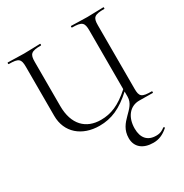

<svg xmlns="http://www.w3.org/2000/svg" viewBox="-202 -782 1161 1213"><g transform="rotate(-30 379.0 -175.0)"><path d="M722 -12C648 -12 635 -23 635 -81V-544C635 -601 649 -613 722 -613C725 -613 725 -625 722 -625C689 -625 648 -622 603 -622C558 -622 519 -625 486 -625C483 -625 483 -613 486 -613C560 -613 572 -599 572 -542V-114C491 -41 427 -16 354 -16C246 -16 174 -85 174 -221V-542C174 -599 187 -613 260 -613C263 -613 263 -625 260 -625C229 -625 188 -622 142 -622C97 -622 57 -625 25 -625C21 -625 21 -613 25 -613C97 -613 110 -601 110 -544V-186C110 -64 201 12 328 12C416 12 488 -20 572 -97V-59C572 32 447 52 447 172C447 237 494 275 569 275C607 275 641 262 677 230C681 227 674 220 670 222C654 234 638 245 606 245C544 245 510 207 510 138C510 54 556 -1 623 -1C660 -1 682 0 722 0C725 0 725 -12 722 -12Z"/></g></svg>

Font: Cormorant SC
Style: Regular
Weight: 400
Designer: Christian Thalmann (Catharsis Fonts)
Version: Version 1.000;PS 001.000;hotconv 1.0.70;makeotf.lib2.5.58329